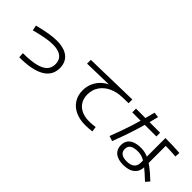

<svg xmlns="http://www.w3.org/2000/svg" viewBox="88 -1581 2416 2416"><g transform="rotate(45 1296.5 -373.0)"><path d="M653.3 -293.9Q653.3 -344.7 630.9 -378.9Q608.4 -413.1 564 -430.7Q519.5 -448.2 453.1 -448.2Q400.4 -448.2 328.1 -435.5Q255.9 -422.9 149.4 -394.5L134.8 -464.8Q241.2 -492.2 320.3 -504.9Q399.4 -517.6 457 -517.6Q543.9 -517.6 604.5 -492.2Q665 -466.8 696.3 -418Q727.5 -369.1 727.5 -299.8Q727.5 -168 612.3 -101.1Q497.1 -34.2 268.6 -34.2L264.6 -103.5Q399.4 -103.5 485.4 -124Q571.3 -144.5 612.3 -186.5Q653.3 -228.5 653.3 -293.9Z M1126 -303.7Q1126 -376 1155.3 -438.5Q1184.6 -501 1238.3 -545.9Q1292 -590.8 1363.3 -612.3L1369.1 -591.8L928.7 -581.1V-648.4L1650.4 -665V-598.6L1542 -595.7Q1445.3 -593.8 1368.7 -557.6Q1292 -521.5 1248.5 -457.5Q1205.1 -393.6 1205.1 -310.5Q1205.1 -241.2 1235.8 -190.4Q1266.6 -139.6 1323.7 -112.3Q1380.9 -85 1459 -85Q1484.4 -85 1516.1 -87.4Q1547.9 -89.8 1569.3 -93.8L1579.1 -25.4Q1554.7 -21.5 1520.5 -19Q1486.3 -16.6 1459 -16.6Q1358.4 -16.6 1283.2 -51.8Q1208 -86.9 1167 -151.9Q1126 -216.8 1126 -303.7Z M1954.1 -157.2Q1954.1 -207 1977.5 -241.7Q2001 -276.4 2047.4 -294.4Q2093.8 -312.5 2160.2 -312.5Q2217.8 -312.5 2272 -292Q2326.2 -271.5 2389.6 -225.1Q2453.1 -178.7 2540 -95.7L2496.1 -44.9Q2400.4 -134.8 2344.7 -177.7Q2289.1 -220.7 2249 -236.8Q2209 -252.9 2160.2 -252.9Q2090.8 -252 2057.1 -229Q2023.4 -206.1 2023.4 -158.2Q2023.4 -111.3 2055.2 -87.4Q2086.9 -63.5 2149.4 -63.5Q2217.8 -63.5 2252.9 -92.8Q2288.1 -122.1 2288.1 -177.7V-616.2Q2361.3 -616.2 2422.9 -614.3Q2484.4 -612.3 2544.9 -607.4L2541 -541Q2485.4 -545.9 2427.7 -547.9Q2370.1 -549.8 2301.8 -549.8L2360.4 -595.7V-183.6Q2360.4 -94.7 2306.2 -47.9Q2252 -1 2149.4 -1Q2087.9 -1 2043.9 -19.5Q2000 -38.1 1977.1 -73.2Q1954.1 -108.4 1954.1 -157.2ZM1965.8 -745.1 2036.1 -737.3Q1998 -576.2 1950.2 -424.3Q1902.3 -272.5 1840.8 -115.2L1772.5 -136.7Q1834 -293.9 1880.9 -441.4Q1927.7 -588.9 1965.8 -745.1ZM1764.6 -616.2H2193.4V-549.8H1764.6Z"/></g></svg>

Font: Pretendard GOV Variable
Style: Regular
Weight: 400
Designer: Base glyphs from Inter by Rasmus Andersson; Hangul glyphs from Noto Sans CJK(Source Han Sans) by Jang Soo-young and Kang
Foundry: Kil Hyung-jin
Version: Version 1.307;Glyphs 3.2 (3192)